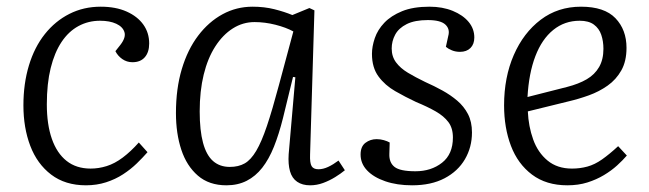

<svg xmlns="http://www.w3.org/2000/svg" viewBox="-20 -540 1940 574"><path d="M281 -520Q326 -520 358.5 -505.5Q391 -491 408.5 -466.5Q426 -442 426 -410Q426 -384 413 -369Q400 -354 376 -354Q359 -354 345.5 -363.5Q332 -373 325 -387L340 -406Q357 -428 352 -444Q347 -460 327.5 -469Q308 -478 279 -478Q244 -478 214.5 -462Q185 -446 164 -414.5Q143 -383 131.5 -336.5Q120 -290 120 -228Q120 -168 135 -125Q150 -82 179 -59Q208 -36 251 -36Q275 -36 299 -43.5Q323 -51 347 -69Q371 -87 395 -114L421 -85Q407 -69 389 -51.5Q371 -34 348 -19Q325 -4 297 5Q269 14 237 14Q175 14 133 -18Q91 -50 70.5 -104Q50 -158 50 -225Q50 -290 66.5 -344.5Q83 -399 114 -438Q145 -477 187.5 -498.5Q230 -520 281 -520Z M907 -78Q906 -53 911.5 -43.5Q917 -34 932 -34Q946 -34 961 -41Q976 -48 992 -60L1011 -31Q999 -21 982 -10.5Q965 0 946 7Q927 14 907 14Q884 14 868.5 3.5Q853 -7 847 -28Q841 -49 843 -79L863 -309L856 -310L826 -187Q814 -139 799 -101.5Q784 -64 764 -38.5Q744 -13 717.5 0.5Q691 14 657 14Q605 14 571.5 -15Q538 -44 522 -92.5Q506 -141 506 -202Q506 -275 523.5 -333.5Q541 -392 572.5 -433.5Q604 -475 645.5 -497.5Q687 -520 735 -520Q770 -520 800 -512.5Q830 -505 854 -495L905 -516L920 -509ZM667 -41Q693 -41 711.5 -51.5Q730 -62 746 -89Q762 -116 778 -163.5Q794 -211 814 -286L857 -446Q835 -458 803.5 -466Q772 -474 741 -474Q706 -474 676 -455Q646 -436 623.5 -401Q601 -366 589 -317Q577 -268 577 -207Q577 -150 587 -113Q597 -76 617 -58.5Q637 -41 667 -41Z M1222 -28Q1269 -28 1301.5 -53.5Q1334 -79 1334 -129Q1334 -157 1320.5 -175Q1307 -193 1282.5 -207Q1258 -221 1224 -235Q1192 -250 1161.5 -267.5Q1131 -285 1111.5 -311.5Q1092 -338 1092 -379Q1092 -401 1100.5 -426Q1109 -451 1129 -472Q1149 -493 1182 -506.5Q1215 -520 1264 -520Q1303 -520 1333.5 -507.5Q1364 -495 1381 -474.5Q1398 -454 1398 -428Q1398 -408 1386.5 -396.5Q1375 -385 1355 -385Q1342 -385 1331 -389.5Q1320 -394 1313 -400L1320 -432Q1326 -453 1311.5 -466.5Q1297 -480 1259 -480Q1220 -480 1196 -468Q1172 -456 1161.5 -436.5Q1151 -417 1151 -395Q1151 -371 1164 -353.5Q1177 -336 1199.5 -322.5Q1222 -309 1251 -295Q1278 -283 1302.5 -269.5Q1327 -256 1347 -239Q1367 -222 1379 -199Q1391 -176 1391 -144Q1391 -100 1370 -64Q1349 -28 1309 -7Q1269 14 1212 14Q1167 14 1132 2Q1097 -10 1077.5 -30.5Q1058 -51 1058 -78Q1058 -102 1072.5 -113Q1087 -124 1106 -124Q1117 -124 1127.5 -121Q1138 -118 1145 -114L1144 -80Q1143 -54 1159.5 -41Q1176 -28 1222 -28Z M1717 -520Q1787 -520 1820 -485.5Q1853 -451 1853 -397Q1853 -357 1837.5 -329.5Q1822 -302 1796.5 -284Q1771 -266 1740.5 -255Q1710 -244 1680 -237L1558 -207Q1560 -162 1574 -123Q1588 -84 1617 -60Q1646 -36 1690 -36Q1714 -36 1736 -42Q1758 -48 1780 -63.5Q1802 -79 1828 -103L1854 -75Q1842 -61 1825 -45.5Q1808 -30 1785.5 -16.5Q1763 -3 1736 5.5Q1709 14 1676 14Q1613 14 1570.5 -18Q1528 -50 1507.5 -104Q1487 -158 1487 -225Q1487 -309 1516 -375.5Q1545 -442 1596.5 -481Q1648 -520 1717 -520ZM1784 -394Q1784 -417 1777.5 -436Q1771 -455 1755.5 -466.5Q1740 -478 1713 -478Q1668 -478 1634 -450.5Q1600 -423 1580.5 -372Q1561 -321 1557 -250L1675 -280Q1710 -289 1734 -303Q1758 -317 1771 -339.5Q1784 -362 1784 -394Z"/></svg>

Font: Literata 24pt Light
Style: Italic
Weight: 300
Italic angle: -2°
Designer: Latin by Veronika Burian and Jose Scaglione. Greek by Irene Vlachou. Cyrillic by Vera Evstafieva
Foundry: TypeTogether
Version: Version 3.103;gftools[0.9.29]